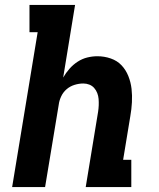

<svg xmlns="http://www.w3.org/2000/svg" viewBox="-20 -755 640 775"><path d="M29 0 132 -625H99V-735H283L235 -442Q246 -461 260.5 -477.5Q275 -494 293.5 -506Q312 -518 332.5 -523Q353 -528 373 -528Q401 -528 427 -519Q453 -510 470.5 -491.5Q488 -473 498 -448Q508 -423 511 -396.5Q514 -370 512.5 -342Q511 -314 506 -286L477 -110H510V0H326L376 -304Q378 -317 378.5 -330Q379 -343 378 -355.5Q377 -368 372.5 -379.5Q368 -391 360 -400Q352 -409 340.5 -413.5Q329 -418 316 -418Q299 -418 281 -412.5Q263 -407 249 -395Q235 -383 227 -366Q219 -349 217 -332L162 0Z"/></svg>

Font: Iosevka HT Extrabold Extended
Style: Italic
Weight: 800
Width: 7
Italic angle: -9°
Monospace: yes
Designer: Belleve Invis
Foundry: Belleve Invis
Version: Version 32.3.0; ttfautohint (v1.8.4)